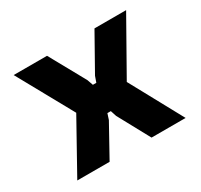

<svg xmlns="http://www.w3.org/2000/svg" viewBox="-132 -793 1014 967"><g transform="rotate(-30 375.0 -310.0)"><path d="M60 0 226 -298 48 -620H242L357 -412L369 -378H389L401 -412L518 -620H702L524 -305L690 0H492L392 -184L381 -218H361L350 -184L248 0Z"/></g></svg>

Font: Martian Mono SemiExpanded ExtraBold
Style: Regular
Weight: 800
Width: 6
Designer: Roman Shamin
Foundry: Evil Martians
Version: Version 1.000